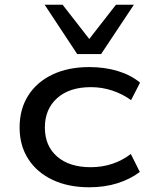

<svg xmlns="http://www.w3.org/2000/svg" viewBox="-20 -784 636 813"><path d="M358 9Q269 9 202.5 -22.5Q136 -54 99.5 -111Q63 -168 63 -244Q63 -322 99.5 -379.5Q136 -437 202.5 -468.5Q269 -500 358 -500Q424 -500 479.5 -483Q535 -466 573 -434L535 -360Q499 -386 455.5 -400.5Q412 -415 365 -415Q274 -415 222 -368.5Q170 -322 170 -244Q170 -166 222 -121Q274 -76 364 -76Q413 -76 456 -90.5Q499 -105 534 -132L572 -56Q533 -26 478.5 -8.5Q424 9 358 9ZM307 -555 169 -764H245L358 -619L471 -764H547L408 -555Z"/></svg>

Font: Nunito Sans 10pt Expanded Medium
Style: Regular
Weight: 500
Width: 7
Designer: Vernon Adams
Foundry: Vernon Adams
Version: Version 3.101;gftools[0.9.27]